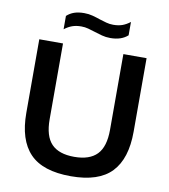

<svg xmlns="http://www.w3.org/2000/svg" viewBox="-99 -1018 980 1112"><g transform="rotate(10 391.0 -462.0)"><path d="M392.5 9.5Q227 9.5 151.2 -69.5Q75.5 -148.5 75.5 -307.5V-740H215V-294.5Q215 -195 258.5 -149.8Q302 -104.5 392.5 -104.5Q482.5 -104.5 526.2 -149.8Q570 -195 570 -294.5V-740H706.5V-307.5Q706.5 -148.5 631.2 -69.5Q556 9.5 392.5 9.5ZM479 -818.5Q452.5 -818.5 429.2 -824.8Q406 -831 384.5 -838Q364 -844.5 344.2 -850Q324.5 -855.5 303 -855.5Q272.5 -855.5 249.5 -847.2Q226.5 -839 204 -821.5V-900Q223 -917.5 247.5 -926Q272 -934.5 306 -934.5Q332.5 -934.5 355.8 -928.2Q379 -922 400.5 -914.5Q421 -908 440.8 -902.5Q460.5 -897 482 -897Q512.5 -897 535.5 -905.2Q558.5 -913.5 581 -931V-852.5Q543.5 -818.5 479 -818.5Z"/></g></svg>

Font: Encode Sans SemiExpanded SemiExpanded SemiBold
Style: Regular
Weight: 600
Width: 6
Designer: Multiple Designers
Foundry: Impallari Type
Version: Version 3.000; ttfautohint (v1.8.3) -l 8 -r 50 -G 200 -x 14 